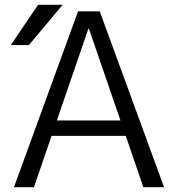

<svg xmlns="http://www.w3.org/2000/svg" viewBox="-20 -777 736 797"><path d="M349 -658H347L216 -277H480ZM100 -590H25L138 -757H240ZM502 -213H194L121 0H38L304 -730H394L661 0H575Z"/></svg>

Font: Mplus 1p
Style: Regular
Weight: 400
Version: Version 1.061